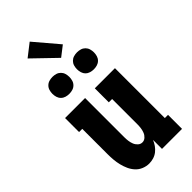

<svg xmlns="http://www.w3.org/2000/svg" viewBox="-303 -1036 1105 1105"><g transform="rotate(-45 250.0 -483.5)"><path d="M192 8Q169 8 147 -1Q125 -10 109.5 -27Q94 -44 84.5 -65Q75 -86 69.5 -108.5Q64 -131 62 -154Q60 -177 60 -200V-406H34V-520H197V-200Q197 -185 199 -170Q201 -155 206.5 -141Q212 -127 223.5 -116.5Q235 -106 250 -106Q265 -106 276.5 -116.5Q288 -127 293.5 -141Q299 -155 301 -170Q303 -185 303 -200V-406H276V-520H440V-114H466V0H303V-73Q296 -56 285.5 -41Q275 -26 260.5 -14.5Q246 -3 228 2.5Q210 8 192 8ZM350 -601Q336 -601 322.5 -605Q309 -609 299 -619Q289 -629 285 -642.5Q281 -656 281 -670Q281 -684 285 -697.5Q289 -711 299 -721Q309 -731 322.5 -735Q336 -739 350 -739Q364 -739 377.5 -735Q391 -731 401 -721Q411 -711 415 -697.5Q419 -684 419 -670Q419 -656 415 -642.5Q411 -629 401 -619Q391 -609 377.5 -605Q364 -601 350 -601ZM150 -601Q136 -601 122.5 -605Q109 -609 99 -619Q89 -629 85 -642.5Q81 -656 81 -670Q81 -684 85 -697.5Q89 -711 99 -721Q109 -731 122.5 -735Q136 -739 150 -739Q164 -739 177.5 -735Q191 -731 201 -721Q211 -711 215 -697.5Q219 -684 219 -670Q219 -656 215 -642.5Q211 -629 201 -619Q191 -609 177.5 -605Q164 -601 150 -601ZM263 -781 124 -915 201 -975 325 -829Z"/></g></svg>

Font: Iosevka Curly Slab Heavy
Style: Regular
Weight: 900
Monospace: yes
Designer: Belleve Invis
Foundry: Belleve Invis
Version: Version 22.1.2; ttfautohint (v1.8.4)